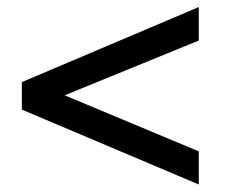

<svg xmlns="http://www.w3.org/2000/svg" viewBox="-20 -499 624 532"><path d="M40.5 -195.3V-271.5L530.8 -479.5V-386.7L159.2 -234.9Q252 -196.3 345.2 -157.2Q438.5 -118.2 530.8 -79.6V12.2Z"/></svg>

Font: SolaimanLipi
Style: Bold
Weight: 700
Designer: Solaiman Karim
Foundry: Al Mamun Sumon
Version: Version 2.000